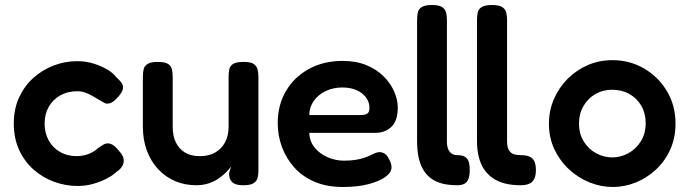

<svg xmlns="http://www.w3.org/2000/svg" viewBox="-20 -730 2742 766"><path d="M290 12Q242 12 196.5 -4.5Q151 -21 114.5 -53Q78 -85 56.5 -131.5Q35 -178 35 -237Q35 -296 56.5 -342Q78 -388 114 -420Q150 -452 195 -469Q240 -486 288 -486Q323 -486 354.5 -476Q386 -466 409 -452Q432 -438 442 -424Q455 -412 464 -401Q473 -390 470 -374Q467 -364 461 -355.5Q455 -347 446 -338Q422 -311 399 -318Q386 -325 373 -333Q360 -341 346.5 -348.5Q333 -356 319 -361Q305 -366 288 -366Q250 -366 220.5 -349.5Q191 -333 174.5 -304Q158 -275 158 -237Q158 -199 174.5 -169.5Q191 -140 220 -123.5Q249 -107 286 -107Q304 -107 320.5 -111.5Q337 -116 350 -123.5Q363 -131 371 -139Q382 -146 391 -152Q400 -158 410 -158Q422 -158 433.5 -149.5Q445 -141 459 -123Q472 -108 473.5 -94Q475 -80 467.5 -67Q460 -54 443 -43Q431 -31 407.5 -18.5Q384 -6 353.5 3Q323 12 290 12Z M763 9Q717 9 678.5 -7.5Q640 -24 611 -55Q582 -86 566 -129Q550 -172 550 -224V-423Q550 -440 553 -453.5Q556 -467 569 -475Q582 -483 609 -483Q638 -483 650.5 -475Q663 -467 666 -453Q669 -439 669 -422V-224Q669 -188 681.5 -162Q694 -136 718 -121.5Q742 -107 777 -107Q813 -107 838.5 -121.5Q864 -136 878 -162.5Q892 -189 892 -224V-424Q892 -441 895 -454.5Q898 -468 911 -475.5Q924 -483 952 -483Q980 -483 992 -475Q1004 -467 1007.5 -453Q1011 -439 1011 -423V-48Q1011 -33 1007.5 -20Q1004 -7 991.5 1Q979 9 951 9Q931 9 919.5 4.5Q908 0 902.5 -7.5Q897 -15 895.5 -23Q894 -31 894 -39L902 -66Q896 -57 884 -44.5Q872 -32 854.5 -19.5Q837 -7 814 1Q791 9 763 9Z M1348 16Q1283 16 1234.5 -5Q1186 -26 1153.5 -62.5Q1121 -99 1104.5 -144.5Q1088 -190 1088 -239Q1088 -311 1121 -367Q1154 -423 1212.5 -455Q1271 -487 1347 -487Q1401 -487 1442 -470Q1483 -453 1510.5 -425.5Q1538 -398 1552.5 -365Q1567 -332 1567 -301Q1567 -248 1541.5 -224Q1516 -200 1478 -200H1214Q1215 -166 1235.5 -141Q1256 -116 1287.5 -102.5Q1319 -89 1352 -89Q1377 -89 1396.5 -92Q1416 -95 1430 -99.5Q1444 -104 1454.5 -109Q1465 -114 1474 -118Q1483 -122 1491 -123Q1502 -124 1513 -118Q1524 -112 1531 -97Q1537 -87 1539.5 -78.5Q1542 -70 1542 -62Q1542 -42 1518 -24.5Q1494 -7 1450.5 4.5Q1407 16 1348 16ZM1214 -271H1419Q1436 -271 1445 -276.5Q1454 -282 1454 -300Q1454 -323 1440 -341.5Q1426 -360 1402 -370.5Q1378 -381 1346 -381Q1309 -381 1279 -366.5Q1249 -352 1231.5 -327Q1214 -302 1214 -271Z M2057 9Q2022 9 1994.5 2Q1967 -5 1946 -19.5Q1925 -34 1911 -55Q1897 -76 1890 -104.5Q1883 -133 1883 -168V-650Q1883 -667 1886 -680.5Q1889 -694 1902 -702Q1915 -710 1943 -710Q1970 -710 1983 -702Q1996 -694 1999.5 -680.5Q2003 -667 2003 -651V-165Q2003 -151 2006 -141Q2009 -131 2015.5 -124Q2022 -117 2032.5 -114Q2043 -111 2057 -111Q2080 -111 2093 -105Q2106 -99 2112 -86Q2118 -73 2118 -51Q2118 -30 2111.5 -16.5Q2105 -3 2091.5 3Q2078 9 2057 9ZM1804 9Q1771 9 1745 2.5Q1719 -4 1700 -18Q1681 -32 1668.5 -53Q1656 -74 1650 -102.5Q1644 -131 1644 -168V-650Q1644 -667 1647 -680.5Q1650 -694 1663 -702Q1676 -710 1703 -710Q1731 -710 1743.5 -702Q1756 -694 1759.5 -680.5Q1763 -667 1763 -651V-165Q1763 -146 1768.5 -134Q1774 -122 1783 -116.5Q1792 -111 1804 -111Q1823 -111 1834 -105Q1845 -99 1849.5 -86Q1854 -73 1854 -51Q1854 -30 1849 -16.5Q1844 -3 1833 3Q1822 9 1804 9Z M2425 16Q2377 16 2331.5 -2.5Q2286 -21 2249.5 -55Q2213 -89 2191.5 -135Q2170 -181 2170 -236Q2170 -289 2190 -335Q2210 -381 2245 -416Q2280 -451 2325.5 -470.5Q2371 -490 2423 -490Q2493 -490 2550 -456.5Q2607 -423 2641 -366Q2675 -309 2675 -237Q2675 -180 2654 -133.5Q2633 -87 2597 -53.5Q2561 -20 2516.5 -2Q2472 16 2425 16ZM2423 -102Q2456 -102 2486.5 -118.5Q2517 -135 2536.5 -166Q2556 -197 2556 -239Q2556 -278 2538.5 -308Q2521 -338 2491 -355Q2461 -372 2422 -372Q2385 -372 2355 -354.5Q2325 -337 2307.5 -306.5Q2290 -276 2290 -238Q2290 -196 2309 -165.5Q2328 -135 2358.5 -118.5Q2389 -102 2423 -102Z"/></svg>

Font: Fredoka Medium
Style: Regular
Weight: 500
Designer: Ben Nathan
Foundry: Milena B. Brandão, Ben Nathan
Version: Version 2.001